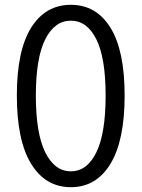

<svg xmlns="http://www.w3.org/2000/svg" viewBox="-20 -765 589 798"><path d="M498 -368Q498 -181 439 -84Q380 13 274.5 13Q169 13 109.5 -84Q50 -181 50 -368Q50 -555 109.5 -650Q169 -745 274.5 -745Q380 -745 439 -650Q498 -555 498 -368ZM129 -367.5Q129 -211 168 -132Q207 -53 274.5 -53Q342 -53 380.5 -132Q419 -211 419 -367.5Q419 -524 380.5 -601.5Q342 -679 274.5 -679Q207 -679 168 -601.5Q129 -524 129 -367.5Z"/></svg>

Font: Swei Half Moon CJK TC
Style: DemiLight
Weight: 350
Version: Version 2.125